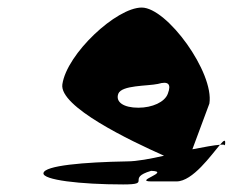

<svg xmlns="http://www.w3.org/2000/svg" viewBox="-20 -732 655 508"><path d="M95 -274C92 -256 192 -244 306 -244C384 -244 312 -260 380 -280C434 -278 331 -252 381 -252H447C490 -252 539 -322 562 -349C547 -348 520 -343 489 -337L534 -458C547 -540 422 -712 355 -712C288 -712 157 -590 145 -509C136 -450 324 -360 414 -320C379 -312 342 -305 316 -305C202 -303 98 -294 95 -274ZM293 -484C302 -507 370 -504 398 -510C425 -518 434 -510 424 -484C416 -462 383 -447 346 -447C307 -447 285 -462 293 -484ZM562 -349C571 -350 575 -349 575 -347C578 -365 573 -362 562 -349Z"/></svg>

Font: Ampere
Style: SCCndIta
Weight: 400
Version: Version 1